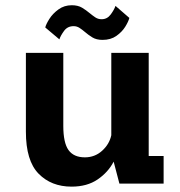

<svg xmlns="http://www.w3.org/2000/svg" viewBox="-20 -702 690 734"><path d="M253.5 11.5Q176 11.5 127.5 -38Q79 -87.5 79 -198.5V-500H222V-221Q222 -156 242 -128.2Q262 -100.5 304.5 -100.5Q342.5 -100.5 370.2 -125.5Q398 -150.5 405.5 -185V-500H548.5V-105.5H605.5V0H436.5L414.5 -84Q393.5 -43.5 353.2 -16Q313 11.5 253.5 11.5ZM372 -549.5Q348.5 -549.5 332.8 -559.2Q317 -569 305 -579.5Q294.5 -588.5 284.2 -595.2Q274 -602 261.5 -602Q238 -602 224.8 -583.8Q211.5 -565.5 207 -551.5L153 -597Q156 -609.5 168.8 -629.8Q181.5 -650 203.5 -666Q225.5 -682 254.5 -682Q278 -682 293.8 -672.5Q309.5 -663 322.5 -652Q334 -642.5 344.5 -635.5Q355 -628.5 368.5 -628.5Q390 -628.5 403.5 -647Q417 -665.5 421.5 -679.5L474.5 -633.5Q471 -619.5 458.8 -599.8Q446.5 -580 425 -564.8Q403.5 -549.5 372 -549.5Z"/></svg>

Font: Trispace SemiBold
Style: Regular
Weight: 600
Designer: Tyler Finck
Foundry: Etcetera Type Company
Version: Version 1.210; ttfautohint (v1.8.3)